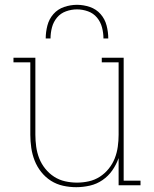

<svg xmlns="http://www.w3.org/2000/svg" viewBox="-20 -770 640 798"><path d="M297 8Q269 8 242 2Q215 -4 192 -18.5Q169 -33 151.5 -55Q134 -77 124 -102.5Q114 -128 110 -155.5Q106 -183 106 -210V-511H36V-530H127V-210Q127 -185 130.5 -160Q134 -135 143 -112Q152 -89 168 -69Q184 -49 205 -35.5Q226 -22 250.5 -16.5Q275 -11 300 -11Q325 -11 349.5 -16.5Q374 -22 395 -35.5Q416 -49 432 -69Q448 -89 457 -112Q466 -135 469.5 -160Q473 -185 473 -210V-511H403V-530H494V-19H564V0H473V-113Q463 -85 446.5 -61.5Q430 -38 406 -21.5Q382 -5 353.5 1.5Q325 8 297 8ZM170 -610Q170 -637 177 -664Q184 -691 202 -711.5Q220 -732 246.5 -741Q273 -750 300 -750Q327 -750 353.5 -741Q380 -732 398 -711.5Q416 -691 423 -664Q430 -637 430 -610H410Q410 -633 404 -656Q398 -679 383 -697Q368 -715 345.5 -723Q323 -731 300 -731Q277 -731 254.5 -723Q232 -715 217 -697Q202 -679 196 -656Q190 -633 190 -610Z"/></svg>

Font: Iosevka Curly Slab ThEx
Style: Regular
Weight: 100
Width: 7
Monospace: yes
Designer: Belleve Invis
Foundry: Belleve Invis
Version: Version 11.1.0; ttfautohint (v1.8.3)